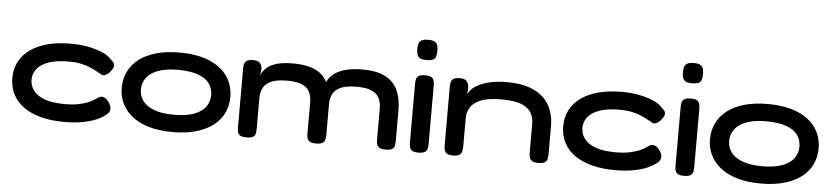

<svg xmlns="http://www.w3.org/2000/svg" viewBox="-43 -955 5282 1217"><g transform="rotate(5 2597.5 -346.0)"><path d="M385 12Q305 12 240.5 -4.5Q176 -21 130 -53Q84 -85 59.5 -131.5Q35 -178 35 -237Q35 -296 59.5 -342Q84 -388 129.5 -420Q175 -452 239.5 -469Q304 -486 383 -486Q454 -486 507.5 -474Q561 -462 595 -445.5Q629 -429 641 -414Q655 -402 664 -391Q673 -380 670 -364Q667 -354 661 -345Q655 -336 647 -327Q622 -300 599 -306Q582 -315 562.5 -326Q543 -337 518 -347.5Q493 -358 460 -365Q427 -372 383 -372Q303 -372 253.5 -354Q204 -336 180.5 -305.5Q157 -275 157 -237Q157 -199 180 -168Q203 -137 252.5 -119Q302 -101 381 -101Q432 -101 470 -109Q508 -117 533.5 -128.5Q559 -140 571 -149Q582 -156 591 -162Q600 -168 610 -168Q622 -168 634.5 -160Q647 -152 659 -133Q669 -118 671 -103.5Q673 -89 666.5 -76.5Q660 -64 643 -53Q625 -38 591 -23Q557 -8 505.5 2Q454 12 385 12Z M1077 16Q992 16 927.5 -2.5Q863 -21 819 -55.5Q775 -90 753 -136Q731 -182 731 -236Q731 -291 753 -337.5Q775 -384 818.5 -418Q862 -452 926.5 -471Q991 -490 1076 -490Q1190 -490 1267 -457.5Q1344 -425 1383 -368Q1422 -311 1422 -237Q1422 -182 1400 -135.5Q1378 -89 1334.5 -55.5Q1291 -22 1227 -3Q1163 16 1077 16ZM1076 -94Q1153 -94 1202.5 -112.5Q1252 -131 1276 -163.5Q1300 -196 1300 -238Q1300 -281 1276.5 -313Q1253 -345 1203 -362.5Q1153 -380 1075 -380Q999 -380 949.5 -361Q900 -342 876.5 -309.5Q853 -277 853 -237Q853 -195 876.5 -163Q900 -131 949.5 -112.5Q999 -94 1076 -94Z M1546 9Q1518 9 1505.5 1Q1493 -7 1490 -21Q1487 -35 1487 -51V-425Q1487 -441 1490.5 -454Q1494 -467 1506.5 -475Q1519 -483 1547 -483Q1577 -483 1590 -468.5Q1603 -454 1603 -428L1598 -393Q1607 -413 1623 -430Q1639 -447 1662.5 -459Q1686 -471 1719.5 -477.5Q1753 -484 1796 -484Q1861 -484 1904.5 -472Q1948 -460 1975.5 -438Q2003 -416 2018 -385Q2035 -418 2064.5 -440Q2094 -462 2138.5 -473Q2183 -484 2244 -484Q2334 -484 2388.5 -455Q2443 -426 2467 -372.5Q2491 -319 2491 -245V-51Q2491 -34 2488 -20.5Q2485 -7 2472.5 1Q2460 9 2431 9Q2403 9 2390.5 0.5Q2378 -8 2375 -21.5Q2372 -35 2372 -52V-246Q2372 -285 2358 -313Q2344 -341 2310.5 -356.5Q2277 -372 2215 -372Q2151 -372 2115 -356.5Q2079 -341 2064 -313Q2049 -285 2049 -245V-50Q2049 -34 2045.5 -20.5Q2042 -7 2029.5 1Q2017 9 1989 9Q1961 9 1948 0.5Q1935 -8 1932 -21.5Q1929 -35 1929 -52V-246Q1929 -285 1915.5 -313Q1902 -341 1868 -356.5Q1834 -372 1773 -372Q1709 -372 1672.5 -356.5Q1636 -341 1621 -313Q1606 -285 1606 -246V-50Q1606 -34 1603 -20Q1600 -6 1587 1.5Q1574 9 1546 9Z M2640 10Q2612 10 2599.5 1.5Q2587 -7 2584 -20.5Q2581 -34 2581 -51V-423Q2581 -439 2584 -452.5Q2587 -466 2600 -474Q2613 -482 2641 -482Q2669 -482 2681 -474Q2693 -466 2696.5 -452Q2700 -438 2700 -421V-50Q2700 -33 2696.5 -19.5Q2693 -6 2680.5 2Q2668 10 2640 10ZM2640 -579Q2610 -579 2597 -587.5Q2584 -596 2580 -611Q2576 -626 2576 -644Q2576 -663 2580 -677Q2584 -691 2597.5 -699.5Q2611 -708 2641 -708Q2670 -708 2683.5 -699Q2697 -690 2700.5 -675.5Q2704 -661 2704 -642Q2704 -625 2700.5 -610Q2697 -595 2683.5 -587Q2670 -579 2640 -579Z M2860 9Q2833 9 2820.5 0.5Q2808 -8 2805 -22Q2802 -36 2802 -52V-426Q2802 -442 2805.5 -454.5Q2809 -467 2821.5 -475Q2834 -483 2861 -483Q2884 -483 2896 -475.5Q2908 -468 2912.5 -457.5Q2917 -447 2917.5 -437.5Q2918 -428 2919 -425L2916 -384Q2921 -398 2936 -415Q2951 -432 2980 -447.5Q3009 -463 3053.5 -473.5Q3098 -484 3161 -484Q3245 -484 3302.5 -464Q3360 -444 3395.5 -409Q3431 -374 3447 -328.5Q3463 -283 3463 -230V-51Q3463 -35 3459.5 -21.5Q3456 -8 3443.5 0.5Q3431 9 3403 9Q3376 9 3363 0.5Q3350 -8 3346.5 -22Q3343 -36 3343 -52V-236Q3343 -272 3326.5 -303Q3310 -334 3265.5 -353Q3221 -372 3135 -372Q3050 -372 3003.5 -352.5Q2957 -333 2938.5 -302Q2920 -271 2920 -236V-51Q2920 -35 2916.5 -21.5Q2913 -8 2900.5 0.5Q2888 9 2860 9Z M3890 12Q3810 12 3745.5 -4.5Q3681 -21 3635 -53Q3589 -85 3564.5 -131.5Q3540 -178 3540 -237Q3540 -296 3564.5 -342Q3589 -388 3634.5 -420Q3680 -452 3744.5 -469Q3809 -486 3888 -486Q3959 -486 4012.5 -474Q4066 -462 4100 -445.5Q4134 -429 4146 -414Q4160 -402 4169 -391Q4178 -380 4175 -364Q4172 -354 4166 -345Q4160 -336 4152 -327Q4127 -300 4104 -306Q4087 -315 4067.5 -326Q4048 -337 4023 -347.5Q3998 -358 3965 -365Q3932 -372 3888 -372Q3808 -372 3758.5 -354Q3709 -336 3685.5 -305.5Q3662 -275 3662 -237Q3662 -199 3685 -168Q3708 -137 3757.5 -119Q3807 -101 3886 -101Q3937 -101 3975 -109Q4013 -117 4038.5 -128.5Q4064 -140 4076 -149Q4087 -156 4096 -162Q4105 -168 4115 -168Q4127 -168 4139.5 -160Q4152 -152 4164 -133Q4174 -118 4176 -103.5Q4178 -89 4171.5 -76.5Q4165 -64 4148 -53Q4130 -38 4096 -23Q4062 -8 4010.5 2Q3959 12 3890 12Z M4330 10Q4302 10 4289.5 1.5Q4277 -7 4274 -20.5Q4271 -34 4271 -51V-423Q4271 -439 4274 -452.5Q4277 -466 4290 -474Q4303 -482 4331 -482Q4359 -482 4371 -474Q4383 -466 4386.5 -452Q4390 -438 4390 -421V-50Q4390 -33 4386.5 -19.5Q4383 -6 4370.5 2Q4358 10 4330 10ZM4330 -579Q4300 -579 4287 -587.5Q4274 -596 4270 -611Q4266 -626 4266 -644Q4266 -663 4270 -677Q4274 -691 4287.5 -699.5Q4301 -708 4331 -708Q4360 -708 4373.5 -699Q4387 -690 4390.5 -675.5Q4394 -661 4394 -642Q4394 -625 4390.5 -610Q4387 -595 4373.5 -587Q4360 -579 4330 -579Z M4820 16Q4735 16 4670.5 -2.5Q4606 -21 4562 -55.5Q4518 -90 4496 -136Q4474 -182 4474 -236Q4474 -291 4496 -337.5Q4518 -384 4561.5 -418Q4605 -452 4669.5 -471Q4734 -490 4819 -490Q4933 -490 5010 -457.5Q5087 -425 5126 -368Q5165 -311 5165 -237Q5165 -182 5143 -135.5Q5121 -89 5077.5 -55.5Q5034 -22 4970 -3Q4906 16 4820 16ZM4819 -94Q4896 -94 4945.5 -112.5Q4995 -131 5019 -163.5Q5043 -196 5043 -238Q5043 -281 5019.5 -313Q4996 -345 4946 -362.5Q4896 -380 4818 -380Q4742 -380 4692.5 -361Q4643 -342 4619.5 -309.5Q4596 -277 4596 -237Q4596 -195 4619.5 -163Q4643 -131 4692.5 -112.5Q4742 -94 4819 -94Z"/></g></svg>

Font: Fredoka Expanded Medium
Style: Regular
Weight: 500
Width: 7
Designer: Ben Nathan
Foundry: Milena B. Brandão, Ben Nathan
Version: Version 2.001